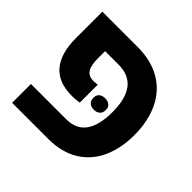

<svg xmlns="http://www.w3.org/2000/svg" viewBox="-154 -751 901 901"><g transform="rotate(45 296.0 -301.0)"><path d="M41 0V-125H274Q341 -125 373 -170Q405 -215 405 -302Q405 -480 268 -480H178V-436Q178 -384 192.5 -363Q207 -342 240 -342Q247 -342 252.5 -343Q258 -344 265 -344V-225Q255 -224 244 -222.5Q233 -221 217 -221Q126 -221 82 -273.5Q38 -326 38 -425V-602H270Q363 -602 426.5 -564Q490 -526 522 -457.5Q554 -389 554 -298Q554 -210 523 -142.5Q492 -75 430.5 -37.5Q369 0 278 0ZM294 -287Q294 -306 305.5 -315Q317 -324 335 -324Q352 -324 364 -315Q376 -306 376 -287Q376 -267 364 -257.5Q352 -248 335 -248Q317 -248 305.5 -257.5Q294 -267 294 -287Z"/></g></svg>

Font: Noto Sans Hebrew SemiCondensed
Style: Bold
Weight: 700
Width: 4
Designer: Monotype Design Team
Foundry: Monotype Imaging Inc.
Version: Version 2.004; ttfautohint (v1.8.4.7-5d5b)